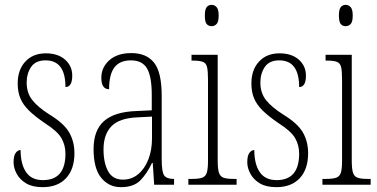

<svg xmlns="http://www.w3.org/2000/svg" viewBox="-20 -762 1557 792"><path d="M156 10Q114 10 88 -5.5Q62 -21 49 -45Q36 -69 36 -93Q36 -119 44.5 -131Q53 -143 65 -143Q65 -85 87.5 -52Q110 -19 157 -19Q250 -19 250 -128Q250 -163 233.5 -192Q217 -221 165 -254Q124 -282 99.5 -306Q75 -330 64 -356.5Q53 -383 53 -418Q53 -474 84.5 -508Q116 -542 169 -542Q219 -542 248.5 -516Q278 -490 278 -450Q278 -403 250 -403Q250 -513 168 -513Q127 -513 108.5 -486Q90 -459 90 -421Q90 -379 113 -349.5Q136 -320 185 -289Q244 -253 265.5 -215.5Q287 -178 287 -130Q287 -64 252.5 -27Q218 10 156 10Z M479 10Q429 10 397.5 -28.5Q366 -67 366 -147Q366 -225 409.5 -263Q453 -301 543 -304L606 -307V-371Q606 -446 586.5 -479.5Q567 -513 520 -513Q474 -513 452 -484Q430 -455 430 -394Q398 -394 398 -441Q398 -484 431 -513.5Q464 -543 522 -543Q584 -543 615.5 -503.5Q647 -464 647 -367V-105Q647 -52 657.5 -38Q668 -24 696 -24H698V0H616L610 -90H607Q587 -47 559.5 -18.5Q532 10 479 10ZM487 -21Q523 -21 550 -43.5Q577 -66 592 -104.5Q607 -143 607 -191V-281L548 -278Q472 -275 439.5 -241Q407 -207 407 -146Q407 -90 426 -55.5Q445 -21 487 -21Z M853 -654Q840 -654 832.5 -663Q825 -672 825 -698Q825 -723 832.5 -732.5Q840 -742 853 -742Q865 -742 873.5 -732.5Q882 -723 882 -698Q882 -672 873.5 -663Q865 -654 853 -654ZM757 0V-24H772Q800 -24 814 -29Q828 -34 833 -49.5Q838 -65 838 -99V-434Q838 -469 834 -485.5Q830 -502 816.5 -507Q803 -512 777 -512H770V-536H878V-100Q878 -66 883 -50Q888 -34 902 -29Q916 -24 943 -24H956V0Z M1120 10Q1078 10 1052 -5.5Q1026 -21 1013 -45Q1000 -69 1000 -93Q1000 -119 1008.5 -131Q1017 -143 1029 -143Q1029 -85 1051.5 -52Q1074 -19 1121 -19Q1214 -19 1214 -128Q1214 -163 1197.5 -192Q1181 -221 1129 -254Q1088 -282 1063.5 -306Q1039 -330 1028 -356.5Q1017 -383 1017 -418Q1017 -474 1048.5 -508Q1080 -542 1133 -542Q1183 -542 1212.5 -516Q1242 -490 1242 -450Q1242 -403 1214 -403Q1214 -513 1132 -513Q1091 -513 1072.5 -486Q1054 -459 1054 -421Q1054 -379 1077 -349.5Q1100 -320 1149 -289Q1208 -253 1229.5 -215.5Q1251 -178 1251 -130Q1251 -64 1216.5 -27Q1182 10 1120 10Z M1406 -654Q1393 -654 1385.5 -663Q1378 -672 1378 -698Q1378 -723 1385.5 -732.5Q1393 -742 1406 -742Q1418 -742 1426.5 -732.5Q1435 -723 1435 -698Q1435 -672 1426.5 -663Q1418 -654 1406 -654ZM1310 0V-24H1325Q1353 -24 1367 -29Q1381 -34 1386 -49.5Q1391 -65 1391 -99V-434Q1391 -469 1387 -485.5Q1383 -502 1369.5 -507Q1356 -512 1330 -512H1323V-536H1431V-100Q1431 -66 1436 -50Q1441 -34 1455 -29Q1469 -24 1496 -24H1509V0Z"/></svg>

Font: Noto Serif Hebrew ExtraCondensed ExtraLight
Style: Regular
Weight: 200
Width: 2
Designer: Monotype Design Team
Foundry: Monotype Imaging Inc.
Version: Version 2.004; ttfautohint (v1.8.4.7-5d5b)